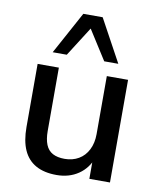

<svg xmlns="http://www.w3.org/2000/svg" viewBox="-85 -823 740 899"><g transform="rotate(10 284.5 -373.5)"><path d="M245 9Q186 9 146.5 -13Q107 -35 87.5 -78.5Q68 -122 68 -188V-488H169V-187Q169 -148 179.5 -122Q190 -96 212.5 -84Q235 -72 269 -72Q307 -72 336 -89Q365 -106 381 -138Q397 -170 397 -212V-488H498V0H400V-107H413Q393 -51 349 -21Q305 9 245 9ZM128 -554 238 -756H330L440 -554H373L284 -694L195 -554Z"/></g></svg>

Font: Nunito Sans 12pt SemiBold
Style: Regular
Weight: 600
Designer: Vernon Adams
Foundry: Vernon Adams
Version: Version 3.101;gftools[0.9.27]